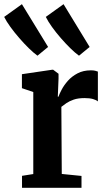

<svg xmlns="http://www.w3.org/2000/svg" viewBox="-82 -900 504 920"><path d="M23.5 0V-57.5L77.5 -66V-459L23 -477.5V-544.5L169 -566H172.5L198.5 -546.5V-524L195 -436.5H198Q202.5 -449.5 213.5 -470.5Q224.5 -491.5 243.2 -512.8Q262 -534 289.5 -548.5Q317 -563 353.5 -563Q365.5 -563 374 -561Q382.5 -559 387 -557V-414Q379 -421 363.5 -425.5Q348 -430 323 -430Q292.5 -430 271.5 -422.8Q250.5 -415.5 236.5 -406Q222.5 -396.5 212 -388L214 -66.5L308.5 -57V0ZM97 -633.5Q79 -646.5 56.2 -668.8Q33.5 -691 10.2 -717.8Q-13 -744.5 -32.2 -771Q-51.5 -797.5 -62 -819L23 -880L148.5 -675L98 -633.5ZM296 -633.5Q278 -646.5 255.2 -668.8Q232.5 -691 209.2 -717.8Q186 -744.5 167 -771Q148 -797.5 137.5 -819L222.5 -880L347.5 -675L297 -633.5Z"/></svg>

Font: Merriweather 24pt SemiCondensed
Style: Bold
Weight: 700
Width: 4
Designer: Eben Sorkin
Foundry: Eben Sorkin
Version: Version 2.100